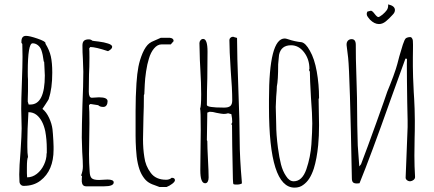

<svg xmlns="http://www.w3.org/2000/svg" viewBox="-20 -839 1986 878"><path d="M69 -10 68 -41Q68 -77 74 -147Q79 -225 79 -252L78 -297Q77 -317 77 -341Q77 -381 80 -460Q83 -541 83 -580L82 -638L78 -643V-649Q78 -675 99 -675Q115 -675 151.5 -662.5Q188 -650 188 -642V-639Q206 -610 212.5 -581Q219 -552 219 -507Q219 -434 203 -388H204Q200 -380 188 -362L174 -341Q192 -327 204.5 -300Q217 -273 220 -248Q221 -239 222 -226Q223 -213 224 -195L225 -169V-155Q225 -59 165 -13Q134 11 88 11Q80 11 74.5 5Q69 -1 69 -10ZM119 -361Q185 -361 185 -494Q185 -505 183 -537L182 -556L180 -558Q176 -591 169 -610Q164 -624 153 -632.5Q142 -641 129 -641Q107 -641 107 -510Q107 -485 108 -476V-456V-422Q107 -406 107 -386V-374Q107 -374 109 -368L111 -361ZM193 -136 194 -140V-148V-159Q194 -201 187 -239Q176 -290 148 -313Q132 -326 110 -326Q105 -243 105 -190V-167Q105 -138 108 -121Q103 -112 103 -73V-47L104 -28Q128 -28 148.5 -44Q169 -60 181 -85.5Q193 -111 193 -136Z M354 -8V-21Q355 -26 355 -33L351 -37Q359 -58 359 -78Q359 -101 356 -144L354 -210Q354 -260 357 -360Q361 -449 361 -511L359 -571Q357 -598 357 -631Q357 -646 364 -652.5Q371 -659 386 -659Q396 -659 402 -653Q404 -652 431 -649Q456 -646 474 -640Q493 -634 493 -625Q493 -615 474 -605Q417 -624 393 -624L388 -618Q389 -609 389 -575Q389 -532 387 -498Q386 -463 386 -420Q386 -392 400 -392L416 -393Q424 -394 433 -394Q472 -394 472 -376Q472 -365 467 -357.5Q462 -350 452 -350Q437 -350 429 -358L397 -363H392L387 -358V-355Q389 -338 389 -276Q389 -237 388 -205L387 -134Q387 -95 390 -54Q391 -31 400 -23.5Q409 -16 433 -16L451 -17Q460 -18 471 -18Q500 -18 500 -5Q500 13 456 13H374Q356 13 354 -8Z M685 7Q666 1 652.5 -10Q639 -21 627 -43Q606 -83 602 -158Q600 -192 600 -218V-332Q600 -397 604 -458Q607 -503 613 -534Q619 -565 632 -596Q646 -628 663 -641Q670 -647 690 -655Q703 -660 715 -666H755H758Q759 -665 761 -665L766 -664L770 -661Q773 -658 773 -657Q774 -655 774 -651L761 -636H719Q700 -636 684.5 -617.5Q669 -599 661 -571Q653 -546 648 -512Q643 -478 642 -453Q640 -421 640 -409L638 -404Q638 -348 636 -303L634 -202Q634 -158 640 -121Q645 -81 669 -49Q692 -17 740 -17Q755 -17 765 -26Q780 -26 780 -15Q780 -8 767.5 1.5Q755 11 742 16H709Z M1046 -4Q1046 -13 1045 -20Q1041 -200 1041 -267L1038 -271L1042 -280Q1042 -298 1038 -317L1023 -321Q1014 -318 1003 -318Q995 -318 970 -323Q953 -328 939 -328L928 -324Q928 -289 927 -261Q926 -233 926 -198L928 -194Q928 -166 931 -110Q934 -55 934 -27Q934 -16 930 -8.5Q926 -1 918 -1Q896 -1 896 -61Q896 -112 897 -153L898 -244Q898 -335 895 -342Q900 -352 900 -408Q900 -456 896 -525L894 -564L892 -642Q892 -649 897 -655Q902 -661 909 -661Q929 -661 929 -603Q929 -535 928 -480Q926 -425 926 -359Q926 -347 1002 -347H1006Q1025 -347 1033.5 -354.5Q1042 -362 1042 -380Q1042 -433 1035 -518Q1029 -610 1029 -656Q1029 -662 1034 -666.5Q1039 -671 1046 -671L1055 -668Q1062 -667 1064 -665Q1064 -587 1070 -432Q1076 -276 1076 -198Q1076 -120 1086 -6V0Q1077 5 1063 5Q1051 5 1048.5 3.5Q1046 2 1046 -4ZM1013 -361 1015 -359H1013Z M1210 -349V-384Q1210 -663 1282 -663Q1287 -663 1296 -660Q1328 -649 1359 -646Q1378 -642 1397 -607Q1418 -571 1428.5 -512Q1439 -453 1439 -391L1437 -386Q1437 -353 1438 -327L1439 -267Q1439 -216 1435 -175Q1429 -113 1415 -68Q1406 -41 1394.5 -23Q1383 -5 1366 7Q1350 19 1327 19Q1210 19 1210 -349ZM1381 -65Q1400 -121 1404 -179Q1408 -239 1408 -275Q1408 -315 1402 -393Q1397 -480 1397 -511L1393 -519L1395 -524Q1395 -568 1370.5 -600Q1346 -632 1311 -632Q1265 -632 1256 -588Q1254 -573 1252 -545Q1252 -471 1246 -444Q1246 -429 1243 -397L1241 -350Q1241 -328 1242 -311L1243 -271Q1243 -224 1251 -163Q1257 -118 1265 -87Q1273 -56 1288 -34Q1303 -10 1323 -10Q1362 -10 1381 -65Z M1612 0Q1599 0 1594 -5.5Q1589 -11 1589 -24Q1580 -500 1572 -575Q1569 -594 1565 -632Q1564 -645 1570.5 -652.5Q1577 -660 1588 -660Q1607 -660 1607 -634Q1606 -599 1611 -447Q1613 -391 1613 -342Q1613 -275 1616 -174L1623 -78L1631 -88Q1659 -161 1701 -278Q1743 -395 1751 -420L1764 -452Q1780 -492 1790 -523Q1796 -541 1806 -581Q1814 -610 1822 -634.5Q1830 -659 1836 -664Q1840 -667 1847 -668.5Q1854 -670 1859 -669Q1862 -668 1865 -662.5Q1868 -657 1868 -652Q1869 -635 1868.5 -614.5Q1868 -594 1868 -577V-535Q1868 -496 1872 -418Q1874 -393 1876 -341Q1877 -323 1877 -288Q1877 -234 1876 -208L1875 -127Q1875 -79 1878 -31V-29Q1878 -22 1871.5 -16.5Q1865 -11 1856 -10Q1847 -10 1840.5 -15.5Q1834 -21 1835 -29L1838 -103L1844 -258V-288Q1842 -365 1841 -466.5Q1840 -568 1841 -570L1834 -571L1765 -380Q1675 -126 1624 -1ZM1713 -729Q1692 -729 1672 -749Q1667 -755 1662 -761.5Q1657 -768 1657 -775Q1657 -780 1660 -786Q1674 -790 1676 -790Q1682 -790 1692 -777Q1704 -761 1710 -761Q1715 -761 1729 -772Q1742 -783 1749 -793Q1756 -803 1755 -819Q1786 -812 1786 -793Q1786 -782 1776 -772Q1759 -753 1744 -741Q1729 -729 1713 -729Z"/></svg>

Font: Amatic SC
Style: Regular
Weight: 400
Designer: Multiple Designers
Foundry: Vernon Adams
Version: Version 2.505